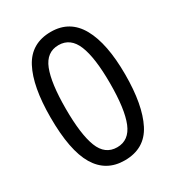

<svg xmlns="http://www.w3.org/2000/svg" viewBox="-176 -833 872 951"><g transform="rotate(-30 260.0 -357.5)"><path d="M473 -358Q473 -184 423.5 -87Q374 10 259 10Q153 10 99.5 -79.5Q46 -169 46 -358Q46 -535 96 -630Q146 -725 259 -725Q367 -725 420 -630Q473 -535 473 -358ZM133 -358Q133 -211 161.5 -138Q190 -65 259 -65Q327 -65 356.5 -137.5Q386 -210 386 -358Q386 -504 356.5 -576.5Q327 -649 259 -649Q190 -649 161.5 -576.5Q133 -504 133 -358Z"/></g></svg>

Font: Noto Sans Ethiopic SemCond
Style: Regular
Weight: 400
Width: 4
Designer: Monotype Design Team
Foundry: Monotype Imaging Inc.
Version: Version 2.102; ttfautohint (v1.8.4.7-5d5b)